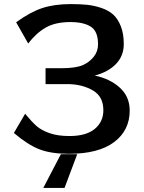

<svg xmlns="http://www.w3.org/2000/svg" viewBox="-20 -734 703 940"><path d="M48 -83 103 -177Q137 -136 160 -116Q183 -96 223 -82Q263 -68 320 -68Q402 -68 444 -103Q486 -138 486 -194Q486 -261 436 -290.5Q386 -320 320 -322H203V-400H280Q350 -400 385 -415Q417 -429 438.5 -455.5Q460 -482 460 -517Q460 -581 424.5 -603.5Q389 -626 325 -626Q251 -626 204 -599Q157 -572 118 -521L59 -625Q128 -675 187 -694.5Q246 -714 326 -714Q373 -714 407 -710.5Q441 -707 476.5 -695Q512 -683 534.5 -662.5Q557 -642 571.5 -605.5Q586 -569 586 -518Q586 -461 548.5 -421.5Q511 -382 444 -364Q520 -348 567.5 -304Q615 -260 615 -193Q615 -96 539 -38.5Q463 19 317 19Q230 19 173 -3Q116 -25 48 -83ZM192 186 278 21H358L296 186Z"/></svg>

Font: Coval
Style: Bold
Weight: 700
Foundry: Context Ltd
Version: Version 001.000